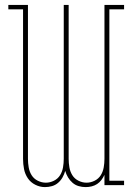

<svg xmlns="http://www.w3.org/2000/svg" viewBox="-20 -755 540 783"><path d="M163 8Q143 8 124 -1.5Q105 -11 93.5 -28Q82 -45 78 -65.5Q74 -86 74 -107V-717H14V-735H94V-107Q94 -90 97 -72.5Q100 -55 109 -40.5Q118 -26 134 -18Q150 -10 167 -10Q184 -10 200 -18Q216 -26 225 -40.5Q234 -55 237 -72.5Q240 -90 240 -107V-735H260V-107Q260 -90 263 -72.5Q266 -55 275 -40.5Q284 -26 300 -18Q316 -10 333 -10Q350 -10 366 -18Q382 -26 391 -40.5Q400 -55 403 -72.5Q406 -90 406 -107V-735H486V-717H426V-18H486V0H406V-42Q401 -31 393.5 -21Q386 -11 376 -4.5Q366 2 354 5Q342 8 329 8Q329 8 329 8Q329 8 329 8Q315 8 301 4Q287 0 276 -9.5Q265 -19 257.5 -31.5Q250 -44 246 -58Q242 -44 235 -31.5Q228 -19 217 -9.5Q206 0 192 4Q178 8 163 8Q163 8 163 8Q163 8 163 8Z"/></svg>

Font: Iosevka Slab Thin
Style: Regular
Weight: 100
Monospace: yes
Designer: Belleve Invis
Foundry: Belleve Invis
Version: Version 11.1.0; ttfautohint (v1.8.3)